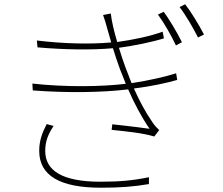

<svg xmlns="http://www.w3.org/2000/svg" viewBox="-20 -840 1040 896"><path d="M744 -785 717 -772C746 -733 781 -671 801 -628L829 -643C805 -692 767 -754 744 -785ZM844 -820 818 -807C848 -768 883 -707 904 -665L932 -679C907 -727 868 -790 844 -820ZM230 -252 198 -261C177 -220 163 -185 163 -136C163 -21 259 36 451 36C540 36 605 31 675 19V-13C602 2 541 8 449 8C268 8 191 -45 191 -136C191 -182 206 -216 230 -252ZM481 -705 499 -642C402 -633 274 -636 152 -651L155 -619C279 -608 409 -606 507 -615C517 -583 528 -549 540 -517L567 -449C454 -435 284 -433 131 -450L133 -418C290 -406 458 -408 578 -423C606 -359 640 -294 678 -239C644 -244 569 -253 504 -260L501 -234C566 -227 644 -220 700 -203L723 -233C712 -243 701 -255 693 -267C657 -319 629 -373 605 -427C686 -437 759 -453 807 -467L802 -498C756 -483 674 -464 594 -452L565 -527C556 -552 545 -583 535 -617C607 -627 687 -643 745 -661L739 -692C678 -670 599 -654 527 -644C513 -691 501 -740 497 -777L461 -770C468 -752 475 -727 481 -705Z"/></svg>

Font: Harano Aji Gothic KR ExtraLight
Style: Regular
Weight: 250
Foundry: Masamichi Hosoda
Version: HaranoAjiGothicKR-ExtraLight version 20220220;ttx 4.29.1